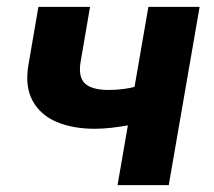

<svg xmlns="http://www.w3.org/2000/svg" viewBox="-20 -540 624 560"><path d="M63.4 -353.4 92 -520H242.6L215.2 -360.2Q207.6 -315.4 227.8 -296.5Q248 -277.6 297.6 -277.6Q321 -277.6 344.2 -281Q367.4 -284.4 389 -291.2L370.4 -177.4Q362 -175.8 356 -174.8Q329.8 -170.2 304.9 -167.3Q280 -164.4 256.2 -164.4Q192.6 -164.4 145 -184.5Q97.4 -204.6 74.6 -247.1Q51.8 -289.6 63.4 -353.4ZM412.8 -520H562.2L472.2 0H322.8Z"/></svg>

Font: Fixel Italic Variable 20240409 Display Thin
Style: Italic
Weight: 100
Italic angle: -10°
Designer: AlfaBravo + MacPaw
Foundry: Kyrylo Tkachov, Marchela Mozhyna, Serhii Makarenko, Maria Weinstein, Zakhar Kryvoshyya
Version: Version 1.211;Glyphs 3.2 (3225)